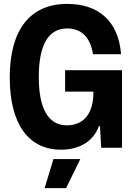

<svg xmlns="http://www.w3.org/2000/svg" viewBox="-20 -758 688 985"><path d="M293 10C383 10 459 -30 487 -111H493L499 0H606V-398H314V-288H459V-282C459 -173 407 -115 323 -115C228 -115 179 -201 179 -362C179 -523 225 -612 325 -612C397 -612 443 -568 457 -480H601C588 -649 486 -738 325 -738C133 -738 30 -604 30 -360C30 -124 125 10 293 10ZM209 207H319L392 58H254Z"/></svg>

Font: Mona Sans SemiCondensed
Style: Bold
Weight: 700
Width: 4
Designer: Deni Anggara
Foundry: GitHub
Version: Version 2.000